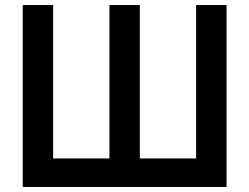

<svg xmlns="http://www.w3.org/2000/svg" viewBox="-20 -740 986 760"><path d="M70 0V-720H190.3V-112.8H413.2V-720H533.5V-112.8H756.3V-720H876.7V0Z"/></svg>

Font: Manrope
Style: Regular
Weight: 400
Designer: Mikhail Sharanda
Foundry: Mikhail Sharanda
Version: Version 4.503